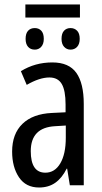

<svg xmlns="http://www.w3.org/2000/svg" viewBox="-20 -825 456 855"><path d="M353 -362V0H291L279 -74H277Q256 -32 226 -11Q196 10 154 10Q95 10 64.5 -35.5Q34 -81 34 -150Q34 -229 80 -273.5Q126 -318 211 -322L272 -325V-360Q272 -422 255 -451Q238 -480 200 -480Q156 -480 99 -447L73 -508Q136 -547 213 -547Q287 -547 320 -500.5Q353 -454 353 -362ZM225 -263Q117 -257 117 -152Q117 -56 182 -56Q224 -56 248.5 -97.5Q273 -139 273 -212V-266ZM336 -747H93V-805H336ZM175 -652Q175 -629 163.5 -616.5Q152 -604 135 -604Q116 -604 105 -616.5Q94 -629 94 -652Q94 -676 105 -688Q116 -700 135 -700Q153 -700 164 -688Q175 -676 175 -652ZM335 -652Q335 -629 323.5 -616.5Q312 -604 294 -604Q277 -604 265.5 -616.5Q254 -629 254 -652Q254 -676 265 -688Q276 -700 294 -700Q312 -700 323.5 -688Q335 -676 335 -652Z"/></svg>

Font: Noto Sans UI Cond
Style: Regular
Weight: 400
Width: 3
Designer: Monotype Design Team
Foundry: Monotype Imaging Inc.
Version: Version 1.001